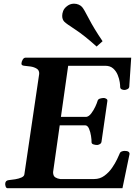

<svg xmlns="http://www.w3.org/2000/svg" viewBox="-20 -999 741 1019"><path d="M232.9 -334 231.9 -378.9H439Q452.1 -380.9 464.6 -397.5Q477.1 -414.1 486.1 -433.6Q495.1 -453.1 497.6 -462.9Q500 -472.7 510.7 -475.8Q521.5 -479 531.2 -479Q536.6 -479 543.9 -474.9Q551.3 -470.7 549.8 -462.4L518.6 -246.1Q517.1 -237.8 509 -233.6Q501 -229.5 495.6 -229.5Q485.4 -229.5 475.3 -232.9Q465.3 -236.3 465.8 -245.6Q466.3 -256.3 463.1 -277.3Q460 -298.3 452.4 -316.2Q444.8 -334 431.2 -334ZM341.8 -649.9 261.7 -85.4Q261.7 -64.9 273.7 -57.6Q285.6 -50.3 299.8 -48.8H480Q510.3 -48.8 533.9 -66.2Q557.6 -83.5 574.5 -107.9Q591.3 -132.3 601.3 -153.6Q611.3 -174.8 614.3 -182.1Q617.2 -191.4 625.2 -194.8Q633.3 -198.2 641.1 -198.2Q668 -198.2 667.5 -181.6L629.9 0H21Q12.7 0 9.8 -9.8Q6.8 -19.5 7.8 -24.9Q8.8 -41 25.9 -43Q42 -44.4 61 -47.6Q80.1 -50.8 94.2 -57.1Q108.4 -63.5 109.4 -74.2L188 -606.9Q189 -626 175 -634.5Q161.1 -643.1 142.3 -646Q123.5 -648.9 108.9 -649.9Q93.8 -651.4 93.8 -660.6Q93.8 -670.9 100.1 -681.9Q106.4 -692.9 115.2 -692.9H676.3L666 -538.1Q664.6 -529.8 655.8 -525.6Q647 -521.5 640.6 -521.5Q632.8 -521.5 625.5 -524.9Q618.2 -528.3 617.7 -537.6Q618.2 -544.9 615.5 -563Q612.8 -581.1 604.7 -601.1Q596.7 -621.1 580.8 -635.5Q564.9 -649.9 538.6 -649.9ZM492.7 -752Q426.8 -811.5 379.4 -842.3Q332 -873 321.8 -883.3Q310.1 -895 310.1 -915Q310.1 -926.8 314.9 -939.9Q319.8 -953.1 332 -963.4Q350.1 -979.5 372.6 -979.5Q386.2 -979.5 397.7 -974.4Q409.2 -969.2 415.5 -961.9Q425.3 -951.2 451.4 -900.4Q477.5 -849.6 524.4 -780.3Z"/></svg>

Font: Gelasio SemiBold
Style: Italic
Weight: 600
Italic angle: -8.5°
Designer: Eben Sorkin
Foundry: Eben Sorkin
Version: Version 1.008